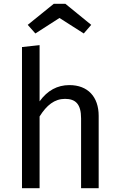

<svg xmlns="http://www.w3.org/2000/svg" viewBox="-20 -984 626 1004"><path d="M291 -890 418 -809 457 -854 322 -964H261L125 -854L165 -809ZM343 -539C280 -539 228 -511 187 -454V-748L95 -738V0H187V-375C224 -434 265 -467 320 -467C375 -467 404 -440 404 -365V0H496V-378C496 -478 439 -539 343 -539Z"/></svg>

Font: Fira Sans
Style: Regular
Weight: 400
Designer: Carrois Corporate & Edenspiekermann AG
Foundry: Carrois Corporate GbR & Edenspiekermann AG
Version: Version 4.203